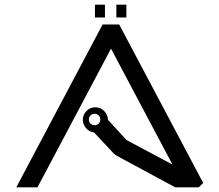

<svg xmlns="http://www.w3.org/2000/svg" viewBox="-20 -805 943 825"><path d="M480 -785H523V-730H480ZM388 -785H431V-730H388ZM421 -700 60 -19 50 0H141L457 -596L721 -98L524 -203L444 -290Q443 -312 427.5 -328Q412 -344 389.5 -344Q367 -344 351.5 -328Q336 -312 336 -290Q336 -270 350 -254Q364 -238 384 -236L470 -144L481 -136L733 0H834L853 -19L492 -700ZM369 -309Q376 -316 386.5 -316Q397 -316 404 -309Q411 -302 411 -291.5Q411 -281 404 -274Q397 -267 386.5 -267Q376 -267 369 -274Q362 -281 362 -291.5Q362 -302 369 -309Z"/></svg>

Font: Sakbunderan
Style: Regular
Weight: 400
Version: Version 1.00